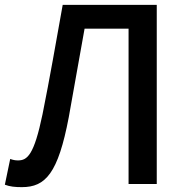

<svg xmlns="http://www.w3.org/2000/svg" viewBox="-23 -757 761 790"><path d="M67 13C164 13 216 -43 260 -275C282 -395 302 -514 325 -639H506V0H622V-737H235C207 -581 182 -436 152 -287C117 -118 89 -97 51 -97C39 -97 30 -99 19 -103L-3 3C18 11 39 13 67 13Z"/></svg>

Font: DAIFUKU Sans JP Medium
Style: Regular
Weight: 500
Designer: Original font ‘Source Han Sans JP’ : Ryoko NISHIZUKA  (kana, bopomofo & ideographs); Paul D. Hunt (Latin, Greek & Cyrill
Foundry: Daifuku
Version: Version 1.000